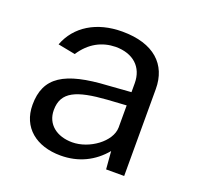

<svg xmlns="http://www.w3.org/2000/svg" viewBox="-100 -633 767 749"><g transform="rotate(20 283.0 -258.5)"><path d="M224 10C298 10 359 -20 404 -74L410 0H485V-361C485 -462 418 -527 286 -527C180 -527 100 -478 69 -395L141 -381C177 -436 226 -461 282 -462C355 -462 400 -421 400 -354V-317L305 -310C128 -300 54 -254 54 -139C54 -45 123 10 224 10ZM249 -54C185 -54 139 -89 139 -148C139 -225 198 -248 321 -257L400 -262V-170C399 -111 320 -54 249 -54Z"/></g></svg>

Font: United Sans
Style: Regular
Weight: 400
Designer: Pablo Impallari, Rodrigo Fuenzalida (Modified by Dan O. Williams)
Version: Version 1.000;PS 001.000;hotconv 1.0.88;makeotf.lib2.5.64775